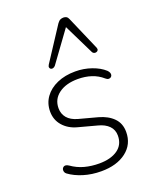

<svg xmlns="http://www.w3.org/2000/svg" viewBox="-142 -842 760 934"><g transform="rotate(-20 237.5 -375.0)"><path d="M220 8Q171 8 128.5 -5Q86 -18 56 -40Q49 -45 47 -52Q45 -59 46.5 -65Q48 -71 53 -75Q58 -79 65 -78.5Q72 -78 81 -72Q112 -50 147.5 -40.5Q183 -31 223 -31Q283 -31 318.5 -56Q354 -81 354 -128Q354 -158 334.5 -178Q315 -198 280 -207L183 -233Q138 -245 111 -276Q84 -307 84 -350Q84 -392 107 -424Q130 -456 171 -474Q212 -492 265 -492Q309 -492 349 -478Q389 -464 414 -441Q421 -434 423.5 -427Q426 -420 424 -414Q422 -408 417 -405Q412 -402 405.5 -402.5Q399 -403 391 -410Q366 -432 334 -442.5Q302 -453 264 -453Q203 -453 165.5 -425.5Q128 -398 128 -351Q128 -322 145.5 -301Q163 -280 199 -270L296 -244Q343 -231 370.5 -203Q398 -175 398 -131Q398 -67 349 -29.5Q300 8 220 8ZM403 -565Q406 -557 403.5 -552Q401 -547 395 -545Q389 -543 383 -545Q377 -547 374 -553L297 -710L182 -552Q177 -546 170.5 -544Q164 -542 159 -544.5Q154 -547 152.5 -553Q151 -559 156 -567L269 -740Q277 -751 284.5 -754.5Q292 -758 301 -758Q310 -758 316.5 -754Q323 -750 327 -740Z"/></g></svg>

Font: Nunito ExtraLight ExtraLight
Style: Italic
Weight: 250
Italic angle: -9°
Version: Version 3.602